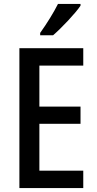

<svg xmlns="http://www.w3.org/2000/svg" viewBox="-20 -960 495 980"><path d="M391 -931V-940H276C254 -896 220 -841 185 -792V-780H251C295 -818 365 -892 391 -931ZM405 0V-89H181V-328H391V-416H181V-625H405V-714H79V0Z"/></svg>

Font: Noto Sans Kannada Condensed Medium
Style: Regular
Weight: 500
Width: 3
Designer: Jelle Bosma - Monotype Design Team
Foundry: Monotype Imaging Inc.
Version: Version 2.005